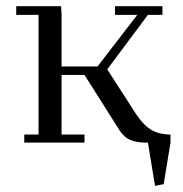

<svg xmlns="http://www.w3.org/2000/svg" viewBox="-20 -459 589 618"><path d="M32.2 -411.1V-439H176.8L178.2 -411.1V-245.1H293.9L421.9 -411.1H350.1V-439H502.9V-411.1H456.1L325.2 -235.8L418 -91.8Q443.4 -53.7 469.2 -39.8Q495.1 -25.9 528.8 -25.9V0L506.8 133.8L479 139.2L456.1 0H449.2Q420.4 0 399.7 -8.5Q378.9 -17.1 363.8 -41L252 -217.8H178.2V-25.9H252V0H58.1V-25.9H104V-411.1Z"/></svg>

Font: Dehuti Alt
Style: Book
Weight: 400
Version: Version 1.2